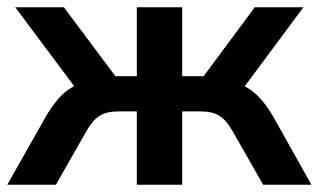

<svg xmlns="http://www.w3.org/2000/svg" viewBox="-26 -509 878 529"><path d="M-6 0 97 -182Q115 -214 133.5 -235.5Q152 -257 173.5 -269Q195 -281 222 -284L199 -244L16 -489H150L292 -299H351V-489H476V-299H535L676 -489H810L628 -244L604 -284Q631 -281 652.5 -269Q674 -257 693 -235.5Q712 -214 730 -182L832 0H699L617 -144Q604 -167 591.5 -179.5Q579 -192 563.5 -197Q548 -202 526 -202H476V0H351V-202H301Q279 -202 263.5 -197Q248 -192 235.5 -179.5Q223 -167 210 -144L128 0Z"/></svg>

Font: Nunito Sans 12pt ExtraLight
Style: Regular
Weight: 200
Designer: Vernon Adams
Foundry: Vernon Adams
Version: Version 3.101;gftools[0.9.27]